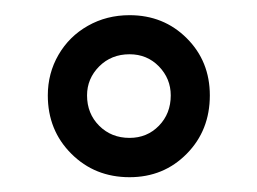

<svg xmlns="http://www.w3.org/2000/svg" viewBox="-20 -726 339 253"><path d="M43 -600.3Q43 -629.5 57.1 -653.8Q71.2 -678.1 95.8 -692Q120.5 -706 150.7 -706Q195.7 -706 226.1 -675.6Q256.5 -645.3 256.5 -600.3Q256.5 -554.2 226.1 -523.4Q195.7 -492.5 150.7 -492.5Q104.9 -492.5 74 -523.4Q43 -554.3 43 -600.3ZM205 -600.3Q205 -622.4 189.4 -638.5Q173.8 -654.5 150.7 -654.5Q126.7 -654.5 110.7 -638.5Q94.7 -622.4 94.7 -600.3Q94.7 -576.3 110.7 -560.3Q126.7 -544.3 150.7 -544.3Q173.8 -544.3 189.4 -560.3Q205 -576.3 205 -600.3Z"/></svg>

Font: Lineal Thin
Style: Regular
Weight: 200
Designer: Created by Frank Adebiaye with contributions from Anton Moglia & Ariel Martín Pérez
Created by Frank ADEBIAYE with FontF
Foundry: Velvetyne Type Foundry
Version: Version 2.000;Glyphs 3.2 (3227)